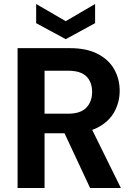

<svg xmlns="http://www.w3.org/2000/svg" viewBox="-20 -941 670 961"><path d="M68 0V-700H330Q414 -700 469.5 -671Q525 -642 552 -593.5Q579 -545 579 -486Q579 -430 552.5 -381.5Q526 -333 470.5 -303.5Q415 -274 328 -274H203V0ZM431 0 287 -308H433L585 0ZM203 -372H322Q383 -372 412 -402Q441 -432 441 -481Q441 -530 412.5 -558.5Q384 -587 321 -587H203ZM309 -745 161 -825V-921L309 -835L456 -921V-825Z"/></svg>

Font: DM Sans 17pt
Style: Bold
Weight: 700
Version: Version 4.004;gftools[0.9.30]